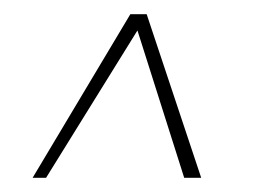

<svg xmlns="http://www.w3.org/2000/svg" viewBox="-20 -480 362 271"><path d="M45 -229H26L164 -460H187L264 -229H240L174 -437Z"/></svg>

Font: Genos ExtraLight
Style: Italic
Weight: 250
Italic angle: -8°
Designer: Robert E. Leuschke
Foundry: Robert E. Leuschke
Version: Version 1.010